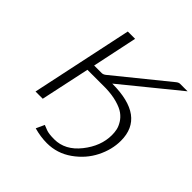

<svg xmlns="http://www.w3.org/2000/svg" viewBox="-223 -875 1239 1239"><g transform="rotate(45 396.5 -255.5)"><path d="M100.1 0 247.1 -693.8 248 -694.8H314L249 -386.2H317.9Q331.1 -386.2 345.2 -397L699.2 -684.1Q713.4 -695.3 725.1 -694.8H793L414.1 -386.2Q714.8 -386.2 714.8 -165Q714.8 -84 674.8 -4.4Q634.8 75.2 557.9 129.6Q481 184.1 387.2 184.1Q330.1 184.1 269 167L294.9 109.9Q319.8 119.6 330.3 123.8Q340.8 127.9 358.9 130.4Q377 132.8 403.8 132.8Q502.9 132.8 575.4 41.5Q647.9 -49.8 647.9 -149.9Q647.9 -174.8 643.1 -197.5Q638.2 -220.2 622.6 -245.6Q606.9 -271 581.5 -289.6Q556.2 -308.1 511 -321Q465.8 -334 405.8 -335.9H237.8L166 0Z"/></g></svg>

Font: CMU Bright
Style: Oblique
Weight: 500
Italic angle: -12°
Version: Version 0.7.0